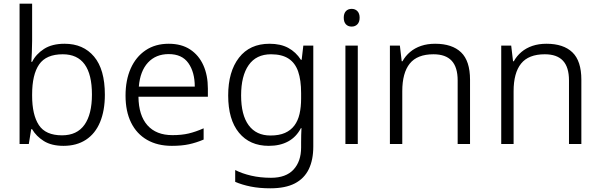

<svg xmlns="http://www.w3.org/2000/svg" viewBox="-20 -780 3251 1040"><path d="M154 -558Q154 -528 152.5 -496.5Q151 -465 150 -445H154Q175 -487 218.5 -515Q262 -543 330 -543Q431 -543 489.5 -473.5Q548 -404 548 -267Q548 -181 522 -118.5Q496 -56 445.5 -23Q395 10 324 10Q259 10 217.5 -16Q176 -42 154 -80H149L136 0H86V-760H154ZM320 -486Q230 -486 192 -431Q154 -376 154 -268V-262Q154 -158 190.5 -102.5Q227 -47 316 -47Q397 -47 437.5 -104Q478 -161 478 -268Q478 -486 320 -486Z M894 -543Q963 -543 1010 -512Q1057 -481 1081.5 -426.5Q1106 -372 1106 -300V-256H730Q731 -155 778.5 -101.5Q826 -48 914 -48Q964 -48 1002 -57Q1040 -66 1083 -85V-24Q1043 -7 1003.5 1.5Q964 10 911 10Q833 10 776.5 -22.5Q720 -55 690 -116Q660 -177 660 -262Q660 -346 688 -409Q716 -472 768.5 -507.5Q821 -543 894 -543ZM894 -487Q824 -487 781.5 -441Q739 -395 732 -311H1035Q1035 -389 1000.5 -438Q966 -487 894 -487Z M1440 -543Q1500 -543 1541.5 -520.5Q1583 -498 1610 -456H1614L1623 -533H1677V14Q1677 86 1652.5 136.5Q1628 187 1577 213.5Q1526 240 1444 240Q1385 240 1338 230.5Q1291 221 1254 205V141Q1291 160 1340.5 171.5Q1390 183 1448 183Q1529 183 1570 138.5Q1611 94 1611 19V-9Q1611 -27 1611.5 -49Q1612 -71 1613 -86H1610Q1585 -38 1541 -14Q1497 10 1436 10Q1333 10 1274.5 -61Q1216 -132 1216 -263Q1216 -392 1274.5 -467.5Q1333 -543 1440 -543ZM1448 -486Q1368 -486 1327 -427.5Q1286 -369 1286 -263Q1286 -157 1327 -101.5Q1368 -46 1445 -46Q1492 -46 1523.5 -60Q1555 -74 1574.5 -100Q1594 -126 1602.5 -163Q1611 -200 1611 -246V-276Q1611 -346 1595 -392.5Q1579 -439 1543 -462.5Q1507 -486 1448 -486Z M1918 -533V0H1851V-533ZM1885 -732Q1904 -732 1916 -719.5Q1928 -707 1928 -684Q1928 -661 1916 -648.5Q1904 -636 1885 -636Q1865 -636 1853.5 -648.5Q1842 -661 1842 -684Q1842 -707 1853.5 -719.5Q1865 -732 1885 -732Z M2337 -543Q2429 -543 2477.5 -496.5Q2526 -450 2526 -348V0H2459V-344Q2459 -416 2426.5 -451Q2394 -486 2328 -486Q2240 -486 2199.5 -435.5Q2159 -385 2159 -286V0H2092V-533H2146L2156 -448H2160Q2176 -477 2201.5 -498.5Q2227 -520 2261 -531.5Q2295 -543 2337 -543Z M2940 -543Q3032 -543 3080.5 -496.5Q3129 -450 3129 -348V0H3062V-344Q3062 -416 3029.5 -451Q2997 -486 2931 -486Q2843 -486 2802.5 -435.5Q2762 -385 2762 -286V0H2695V-533H2749L2759 -448H2763Q2779 -477 2804.5 -498.5Q2830 -520 2864 -531.5Q2898 -543 2940 -543Z"/></svg>

Font: Noto Sans Syriac Eastern Light
Style: Regular
Weight: 300
Designer: Patrick Giasson and the Monotype Design Team
Foundry: Monotype Imaging Inc.
Version: Version 3.001